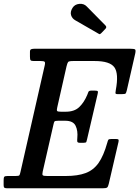

<svg xmlns="http://www.w3.org/2000/svg" viewBox="-60 -1012 749 1032"><path d="M227 -341 169.5 -89.5Q166 -73.5 170 -69.8Q174 -66 194 -66H293.5Q358 -66 400.2 -81.8Q442.5 -97.5 469.8 -136.2Q497 -175 516.5 -244.5Q519.5 -256 522.2 -260.5Q525 -265 540.5 -265H561Q573.5 -265 576.2 -262.2Q579 -259.5 577 -249.5L524.5 -23.5Q521 -8.5 515.8 -4.2Q510.5 0 492 0H-21.5Q-31.5 0 -36 -2.8Q-40.5 -5.5 -40.5 -16.5V-42.5Q-40.5 -57 -37.2 -61.5Q-34 -66 -19.5 -66H23Q40.5 -66 43.8 -69.5Q47 -73 50 -87.5L180.5 -661Q184 -676.5 179.5 -680.2Q175 -684 158 -684H122Q108 -684 104.5 -688.2Q101 -692.5 101 -707V-733.5Q101 -745 107.8 -747.5Q114.5 -750 125 -750H640Q661.5 -750 666 -746.2Q670.5 -742.5 667 -725L622 -528Q618.5 -513.5 615.5 -509.8Q612.5 -506 594.5 -506H573Q560 -506 560.5 -512.5Q561 -519 562.5 -528.5Q579 -616.5 554.8 -650.2Q530.5 -684 449 -684H333Q310.5 -684 306.2 -678.8Q302 -673.5 297.5 -655L247.5 -434Q244 -419.5 247.2 -415.5Q250.5 -411.5 267.5 -411.5H293.5Q340 -411.5 366 -436.5Q392 -461.5 409 -502Q412.5 -511 415.2 -518Q418 -525 431 -525H449.5Q464 -525 465.8 -521Q467.5 -517 464.5 -505.5L408 -263.5Q406 -253.5 404 -249Q402 -244.5 389 -244.5H369Q356 -244.5 355.2 -252.2Q354.5 -260 355.5 -269.5Q359.5 -309.5 346.2 -336.2Q333 -363 290.5 -363H253.5Q236 -363 233 -359.2Q230 -355.5 227 -341ZM330 -970Q342 -989 366.5 -991.2Q391 -993.5 406.5 -977L506.5 -875.5Q515.5 -866.5 507 -857.5L484.5 -834Q480 -829.5 477.5 -828.5Q475 -827.5 469.5 -831L344.5 -903Q327.5 -912.5 322 -930.5Q316.5 -948.5 330 -970Z"/></svg>

Font: Besley* Narrow Medium
Style: Italic
Weight: 500
Width: 4
Italic angle: -13°
Designer: Owen Earl
Foundry: indestructible type*
Version: Version 3.000; ttfautohint (v1.8.3)